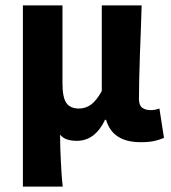

<svg xmlns="http://www.w3.org/2000/svg" viewBox="-20 -516 634 713"><path d="M65 177V-496H212V-207Q212 -154 226.5 -133.5Q241 -113 273 -113Q298 -113 318 -127.5Q338 -142 358 -178V-496H506Q505 -452 503 -404.5Q501 -357 499.5 -310.5Q498 -264 497 -222Q496 -180 496 -149Q496 -125 508 -116Q520 -107 540 -107Q555 -107 572 -113L589 -4Q573 3 553.5 7.5Q534 12 502 12Q398 12 374 -71H370Q333 7 265 7Q247 7 231 2.5Q215 -2 203 -16Q203 12 204 36Q205 60 206 82.5Q207 105 208.5 128Q210 151 213 177Z"/></svg>

Font: hySource Sans Pro
Style: Bold
Weight: 700
Designer: Paul D. Hunt
Foundry: Adobe Systems Incorporated
Version: Version 2.021;PS 2.000;hotconv 1.0.86;makeotf.lib2.5.63406